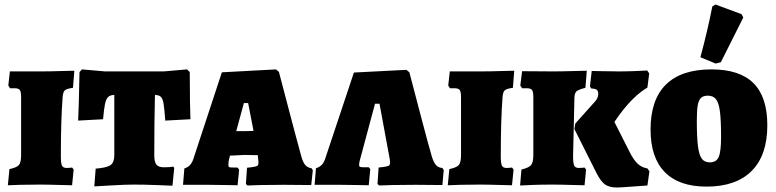

<svg xmlns="http://www.w3.org/2000/svg" viewBox="-20 -822 3454 855"><path d="M22 -69Q55 -76 64.5 -87.5Q74 -99 74 -132V-390Q74 -414 68 -421.5Q62 -429 45 -429H25L17 -441L24 -504H162Q200 -504 246.5 -505.5Q293 -507 311 -507L305 -431Q277 -427 269 -420Q261 -413 259 -391Q251 -287 251 -127Q251 -95 256 -84.5Q261 -74 277 -74Q288 -74 294 -75Q300 -76 301 -76L308 -67L301 3Q284 3 239.5 1.5Q195 0 158 0Q113 0 71.5 1Q30 2 15 3Z M406 -71Q456 -75 472.5 -87Q489 -99 489 -131V-399Q470 -399 461 -389.5Q452 -380 447.5 -358.5Q443 -337 439 -291L328 -285Q329 -306 331 -367Q333 -428 334 -501L345 -513L448 -504H709L813 -513L825 -501Q825 -428 826 -369Q827 -310 828 -291L716 -285Q712 -338 708.5 -360Q705 -382 696.5 -390.5Q688 -399 670 -399Q667 -279 667 -131Q667 -101 676.5 -89Q686 -77 710 -77Q724 -77 735.5 -78Q747 -79 751 -80L756 -75L748 5Q728 4 674.5 2Q621 0 574 0Q540 0 479.5 3.5Q419 7 400 8Z M1075 -3 1080 -75Q1101 -77 1113.5 -79.5Q1126 -82 1128.5 -86Q1131 -90 1131 -101L1130 -110L1128 -131Q1105 -132 1067 -132Q1056 -132 1028 -130L1004 -129L998 -103L997 -89Q997 -80 1000 -78Q1003 -76 1019 -76H1037L1045 -67L1038 3Q1025 3 987 2Q949 1 908 1H795L801 -72Q829 -80 840 -111L968 -500L1209 -513L1222 -502Q1235 -453 1266.5 -332.5Q1298 -212 1322 -125Q1329 -99 1339.5 -87Q1350 -75 1367 -73L1373 -64L1366 2L1246 1Q1186 1 1141 2Q1096 3 1082 4ZM1070 -238Q1094 -238 1109 -239L1085 -363H1066L1032 -238Z M1661 -3 1666 -76Q1687 -78 1699.5 -80.5Q1712 -83 1714.5 -87Q1717 -91 1717 -102L1716 -111L1670 -360H1650L1581 -103L1579 -89Q1579 -81 1583 -79Q1587 -77 1603 -77H1622L1629 -69L1622 3Q1609 3 1571.5 2Q1534 1 1493 1H1381L1387 -73Q1416 -81 1427 -112L1556 -499L1790 -511L1803 -500Q1816 -450 1853.5 -307.5Q1891 -165 1903 -125Q1911 -99 1921.5 -87Q1932 -75 1950 -74L1956 -65L1950 2L1830 1Q1771 1 1726.5 2Q1682 3 1668 4Z M1981 -69Q2014 -76 2023.5 -87.5Q2033 -99 2033 -132V-390Q2033 -414 2027 -421.5Q2021 -429 2004 -429H1984L1976 -441L1983 -504H2121Q2159 -504 2205.5 -505.5Q2252 -507 2270 -507L2264 -431Q2236 -427 2228 -420Q2220 -413 2218 -391Q2210 -287 2210 -127Q2210 -95 2215 -84.5Q2220 -74 2236 -74Q2247 -74 2253 -75Q2259 -76 2260 -76L2267 -67L2260 3Q2243 3 2198.5 1.5Q2154 0 2117 0Q2072 0 2030.5 1Q1989 2 1974 3Z M2628 -368Q2635 -375 2639.5 -384.5Q2644 -394 2644 -403Q2644 -417 2637.5 -422Q2631 -427 2613 -428L2607 -437L2615 -506Q2629 -506 2665 -505Q2701 -504 2737 -504Q2769 -504 2808 -505.5Q2847 -507 2862 -508L2871 -495L2863 -432Q2801 -396 2737 -309L2716 -279L2785 -143Q2802 -109 2820 -92.5Q2838 -76 2863 -72L2872 -59L2863 4Q2845 5 2793.5 9Q2742 13 2728 13Q2694 13 2675 0Q2656 -13 2637 -50L2538 -247L2542 -272ZM2326 -429H2305L2297 -441L2305 -505L2443 -504Q2482 -504 2528.5 -505.5Q2575 -507 2593 -507L2587 -431Q2556 -423 2547.5 -415.5Q2539 -408 2538 -388L2532 -127Q2532 -95 2537 -84.5Q2542 -74 2558 -74Q2569 -74 2575 -75Q2581 -76 2583 -76L2590 -67L2583 3Q2565 3 2520.5 1.5Q2476 0 2439 0Q2394 0 2352.5 1.5Q2311 3 2296 4L2302 -67Q2335 -75 2345 -87Q2355 -99 2355 -132V-390Q2355 -414 2349 -421.5Q2343 -429 2326 -429Z M2877 -245Q2877 -378 2945.5 -445.5Q3014 -513 3148 -513Q3274 -513 3335.5 -451.5Q3397 -390 3397 -264Q3397 -131 3327.5 -61Q3258 9 3126 9Q3004 9 2940.5 -55.5Q2877 -120 2877 -245ZM3191 -212Q3191 -286 3186 -325Q3181 -364 3168.5 -380Q3156 -396 3132 -396Q3112 -396 3101.5 -386Q3091 -376 3087 -352.5Q3083 -329 3083 -285Q3083 -211 3088 -171.5Q3093 -132 3105 -115.5Q3117 -99 3141 -99Q3170 -99 3180.5 -123Q3191 -147 3191 -212ZM3099 -567Q3131 -686 3152 -793L3166 -802L3282 -759L3290 -744L3190 -545L3167 -539Z"/></svg>

Font: Alegreya SC Black
Style: Regular
Weight: 900
Designer: Juan Pablo del Peral
Foundry: Huerta Tipografica
Version: Version 2.007; ttfautohint (v1.6)